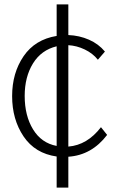

<svg xmlns="http://www.w3.org/2000/svg" viewBox="-20 -774 540 871"><path d="M290 -63V77H237V-64Q139 -78 87 -155Q35 -232 35 -338Q35 -443 87 -519Q139 -595 237 -611V-754H290V-615Q340 -613 383.5 -594Q427 -575 456 -540L424 -503Q401 -532 364.5 -549.5Q328 -567 290 -569V-109Q376 -116 438 -197L466 -162Q396 -70 290 -63ZM237 -112V-564Q167 -547 129.5 -486Q92 -425 92 -339Q92 -249 130 -187Q168 -125 237 -112Z"/></svg>

Font: Martel Sans ExtraLight
Style: Regular
Weight: 275
Designer: Dan Reynolds and Mathieu Réguer
Foundry: Dan Reynolds and Mathieu Réguer
Version: Version 1.002; ttfautohint (v1.1) -l 5 -r 5 -G 72 -x 0 -D la